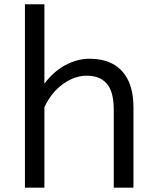

<svg xmlns="http://www.w3.org/2000/svg" viewBox="-20 -850 740 895"><path d="M96.2 -830.1H187V-460Q227.5 -514.6 281.7 -544.9Q338.9 -576.2 397.5 -576.2Q510.3 -576.2 563 -500.5Q602.1 -444.8 602.1 -348.1V24.9H510.3V-336.9Q510.3 -412.1 485.8 -449.2Q454.6 -497.1 384.3 -497.1Q336.4 -497.1 290 -469.2Q223.1 -428.7 187 -350.1V24.9H96.2Z"/></svg>

Font: FORM UDPGothic
Style: Regular
Weight: 400
Foundry: Pronama LLC
Version: Version 1.05101